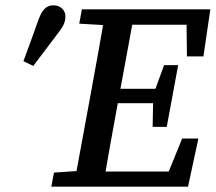

<svg xmlns="http://www.w3.org/2000/svg" viewBox="-20 -702 813 722"><path d="M68 -472Q83 -511 97 -550.5Q111 -590 125 -629Q132 -648 140 -659.5Q148 -671 158 -676.5Q168 -682 180 -682Q201 -682 213.5 -670Q226 -658 226 -640Q226 -623 218.5 -608Q211 -593 195 -573Q173 -543 150 -513.5Q127 -484 105 -454ZM173 0 183 -53 301 -61H313L307 0ZM257 0 323 -359Q337 -436 351 -513Q365 -590 378 -667H488L422 -309Q408 -232 394 -154.5Q380 -77 367 0ZM278 -613 288 -667H419L413 -606H399ZM325 0 330 -57H665L595 -9L665 -181H726L687 0ZM375 -314 380 -368H597L593 -314ZM432 -609 437 -667H771L745 -490H683L681 -650L719 -609ZM554 -225 556 -331 559 -353 597 -457H650L607 -225Z"/></svg>

Font: Source Serif 4 Medium
Style: Italic
Weight: 500
Italic angle: -12°
Designer: Frank Grießhammer
Foundry: Adobe Systems Incorporated
Version: Version 4.004;hotconv 1.0.116;makeotfexe 2.5.65601